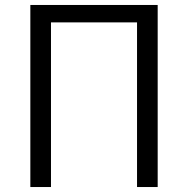

<svg xmlns="http://www.w3.org/2000/svg" viewBox="-20 -752 756 772"><path d="M102 0H185V-662H531V0H614V-732H102Z"/></svg>

Font: Source Han Sans JP Normal
Style: Regular
Weight: 350
Designer: Ryoko NISHIZUKA 西塚涼子 (kana, bopomofo & ideographs); Paul D. Hunt (Latin, Greek & Cyrillic); Sandoll Communications 산돌커뮤니
Foundry: Adobe
Version: Version 2.002;hotconv 1.0.116;makeotfexe 2.5.65601